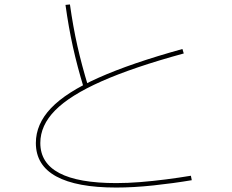

<svg xmlns="http://www.w3.org/2000/svg" viewBox="-20 -811 1040 862"><path d="M502 31Q324 31 232.5 -19Q141 -69 141 -169Q141 -254 209 -325.5Q277 -397 422.5 -462Q568 -527 799 -591L805 -571Q578 -509 436 -446Q294 -383 227.5 -315.5Q161 -248 161 -169Q161 11 502 11Q553 11 609.5 6.5Q666 2 724.5 -5.5Q783 -13 837 -22L841 -2Q758 12 668.5 21.5Q579 31 502 31ZM356 -417Q327 -512 307.5 -600Q288 -688 274 -789L294 -791Q308 -691 327.5 -604.5Q347 -518 376 -423Z"/></svg>

Font: M PLUS 2 Thin Thin
Style: Regular
Weight: 250
Version: Version 1.001